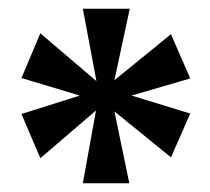

<svg xmlns="http://www.w3.org/2000/svg" viewBox="-20 -780 478 438"><path d="M169 -362 199 -528 72 -419 29 -520 162 -562 29 -602 72 -704 200 -595 169 -760H276L241 -597L370 -702L414 -601L280 -562L414 -521L370 -421L241 -526L275 -362Z"/></svg>

Font: Noto Serif Georgian Condensed ExtraBold
Style: Regular
Weight: 800
Width: 3
Designer: Monotype Design Team, Akaki Razmadze
Foundry: Google LLC
Version: Version 2.003; ttfautohint (v1.8.4.7-5d5b)